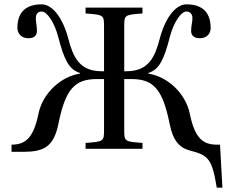

<svg xmlns="http://www.w3.org/2000/svg" viewBox="-20 -685 1056 884"><path d="M33 14H86C180 14 227 -7 249 -115C281 -273 323 -321 426 -321H459V-87C459 -34 457 -33 374 -27V0H636V-27C553 -33 552 -34 552 -87V-321H585C688 -321 729 -273 761 -115C776 -39 805 -5 854 8C940 30 956 46 978 179H1004L993 -19H978C915 -19 877 -48 854 -161C834 -258 749 -333 663 -346V-349C714 -365 735 -411 762 -515C779 -581 813 -632 838 -632C862 -632 866 -611 866 -603C866 -580 860 -570 860 -542C860 -525 870 -509 900 -509C939 -509 950 -538 950 -556C950 -598 937 -665 839 -665C786 -665 739 -598 715 -505C694 -426 666 -357 563 -357H552V-563C552 -616 553 -617 636 -623V-650H374V-623C457 -617 459 -616 459 -563V-357H447C344 -357 316 -426 295 -505C271 -598 224 -665 171 -665C73 -665 60 -598 60 -556C60 -538 72 -509 111 -509C141 -509 150 -525 150 -542C150 -570 145 -580 145 -603C145 -611 148 -632 172 -632C197 -632 231 -581 248 -515C275 -411 297 -365 348 -349V-346C262 -333 177 -258 157 -161C134 -48 96 -19 33 -19Z"/></svg>

Font: erewhon
Style: Regular
Weight: 400
Version: Version 1.0.0